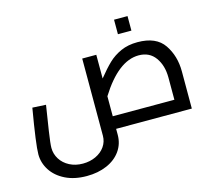

<svg xmlns="http://www.w3.org/2000/svg" viewBox="-127 -848 1397 1252"><g transform="rotate(-15 572.0 -221.5)"><path d="M40 0ZM1084 0H573V40Q573 101 539.5 148.5Q506 196 446 222Q386 248 310 248Q226 248 165 217.5Q104 187 72 137Q40 87 40 30Q40 -36 81 -275L172 -270Q158 -183 145.5 -100Q133 -17 133 11Q133 52 155 87Q177 122 216.5 142.5Q256 163 306 163Q354 163 393.5 144.5Q433 126 455.5 93.5Q478 61 478 21V-500H573V-340Q618 -396 654.5 -431Q691 -466 740 -488Q789 -510 853 -510Q979 -510 1031.5 -432.5Q1084 -355 1084 -251ZM573 -220V-85H989V-235Q989 -316 950 -370.5Q911 -425 838 -425Q701 -425 573 -220ZM744 -691H835V-593H744Z"/></g></svg>

Font: Cairo SemiBold
Style: Regular
Weight: 600
Designer: Mohamed Gaber, the designers of Titillium
Foundry: Kief Type Foundry
Version: Version 2.009; ttfautohint (v1.5.33-1714) -l 8 -r 50 -G 200 